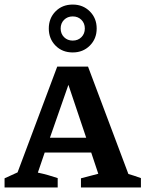

<svg xmlns="http://www.w3.org/2000/svg" viewBox="-21 -822 638 842"><path d="M542 -59Q556 -55 566.5 -51.5Q577 -48 597 -41V0H334V-40L410 -60L379 -153H175L145 -65Q169 -60 190 -54Q211 -48 232 -41V0H-1V-40L56 -66L230 -530H365ZM198 -218H357L279 -450ZM298 -592Q252 -592 222.5 -622Q193 -652 193 -697Q193 -742 222.5 -772Q252 -802 298 -802Q343 -802 373 -772Q403 -742 403 -697Q403 -652 373 -622Q343 -592 298 -592ZM298 -644Q321 -644 336 -659Q351 -674 351 -697Q351 -720 336 -735Q321 -750 298 -750Q275 -750 260 -735Q245 -720 245 -697Q245 -674 260 -659Q275 -644 298 -644Z"/></svg>

Font: Piazzolla SC SemiBold
Style: Regular
Weight: 600
Designer: Juan Pablo del Peral
Foundry: Huerta Tipografica
Version: Version 1.330